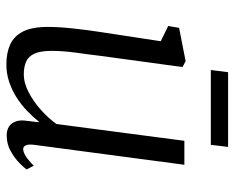

<svg xmlns="http://www.w3.org/2000/svg" viewBox="-88 -654 752 617"><g transform="rotate(90 288.5 -346.0)"><path d="M187 10Q151 10 124 -2Q97 -14 82 -43Q67 -72 67 -123Q67 -140.5 68.2 -161.2Q69.5 -182 72 -205Q74.5 -228 77.5 -251.2Q80.5 -274.5 84 -296L113 -486L64 -510L70 -545L177 -566L196 -556L160 -292Q157.5 -270.5 154.8 -250.5Q152 -230.5 149.5 -211.5Q147 -192.5 145.5 -173.8Q144 -155 144 -136Q144 -99 153.2 -79.5Q162.5 -60 179.5 -53Q196.5 -46 219 -46Q247.5 -46 277.5 -61.8Q307.5 -77.5 334.2 -101.5Q361 -125.5 379 -151L433 -562H510L446 -80Q443.5 -61.5 447.5 -52.8Q451.5 -44 459 -44Q469 -44 482 -52Q495 -60 513 -78L525 -55Q521 -48.5 505.5 -33Q490 -17.5 466.8 -4.2Q443.5 9 416 9Q389 9 376.5 -9Q364 -27 369 -57Q369 -58.5 369.5 -62.5Q370 -66.5 370.8 -72Q371.5 -77.5 372 -83.2Q372.5 -89 373 -94L372 -95Q356.5 -75.5 337 -56.8Q317.5 -38 294 -23Q270.5 -8 243.8 1Q217 10 187 10ZM212.5 -702.5H452.5L446 -647H205.5Z"/></g></svg>

Font: Merriweather 7pt Light
Style: Italic
Weight: 300
Italic angle: -7.8°
Designer: Eben Sorkin
Foundry: Eben Sorkin
Version: Version 2.200;gftools[0.9.31]